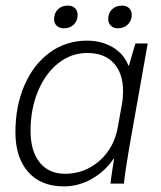

<svg xmlns="http://www.w3.org/2000/svg" viewBox="-20 -655 574 685"><path d="M35 -183Q35 -277 67.5 -351.5Q100 -426 158 -468Q216 -510 291 -510Q342 -510 382 -486.5Q422 -463 438 -421H440L463 -500H507L440 -122Q426 -39 422 0H374Q379 -40 387 -88H385Q354 -43 307 -16.5Q260 10 208 10Q126 10 80.5 -41.5Q35 -93 35 -183ZM400 -200 415 -283Q419 -304 419 -330Q419 -394 385.5 -430Q352 -466 291 -466Q234 -466 188 -429.5Q142 -393 115.5 -329.5Q89 -266 89 -188Q89 -116 121.5 -75.5Q154 -35 212 -35Q282 -35 334.5 -81Q387 -127 400 -200ZM173 -586Q173 -608 186.5 -621.5Q200 -635 222 -635Q238 -635 247.5 -626Q257 -617 257 -602Q257 -581 243.5 -567.5Q230 -554 208 -554Q192 -554 182.5 -563Q173 -572 173 -586ZM366 -587Q366 -608 379.5 -621.5Q393 -635 415 -635Q431 -635 440.5 -626Q450 -617 450 -602Q450 -581 436 -567.5Q422 -554 400 -554Q385 -554 375.5 -563.5Q366 -573 366 -587Z"/></svg>

Font: Sarabun ExtraLight
Style: Italic
Weight: 275
Italic angle: -10°
Designer: Suppakit Chalermlarp | Katatrad Co.,Ltd.
Foundry: Cadson Demak Co.,Ltd.
Version: Version 1.000; ttfautohint (v1.6)